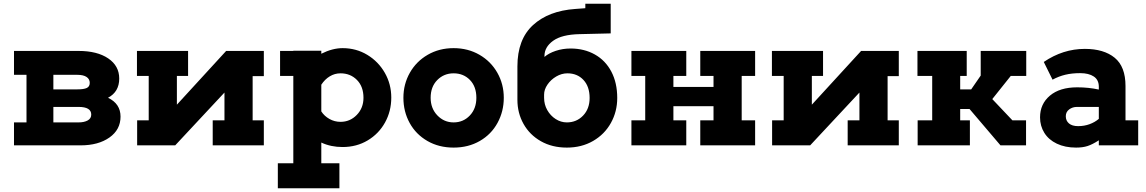

<svg xmlns="http://www.w3.org/2000/svg" viewBox="-20 -779 6140 1029"><path d="M626 -154Q626 -84 566.5 -42Q507 0 412 0H55V-123H122V-378H55V-506H401Q501 -506 560 -466Q619 -426 619 -358Q619 -287 559 -255Q626 -223 626 -154ZM266 -378V-300H394Q429 -300 445 -307.5Q461 -315 461 -335Q461 -355 444 -366.5Q427 -378 394 -378ZM469 -165Q469 -206 401 -206H266V-123H401Q431 -123 450 -133.5Q469 -144 469 -165Z M1394 -371H1334V-134H1394V0H1120V-134H1183V-283L919 0H715V-134H777V-372H714V-506H988V-372H928V-218L1192 -506H1394Z M2077 -256Q2077 -183 2043.5 -122.5Q2010 -62 1950.5 -26.5Q1891 9 1816 9Q1753 9 1702 -15V96H1799V230H1469V96H1552V-372H1481V-506H1552V-507H1702V-491Q1762 -521 1816 -521Q1889 -521 1948.5 -485Q2008 -449 2042.5 -388.5Q2077 -328 2077 -256ZM1928 -255Q1928 -315 1893 -350.5Q1858 -386 1805 -386Q1774 -386 1747.5 -370Q1721 -354 1702 -325V-182Q1718 -157 1745.5 -141.5Q1773 -126 1805 -126Q1856 -126 1892 -163Q1928 -200 1928 -255Z M2142 -255Q2142 -328 2176.5 -389Q2211 -450 2272.5 -485.5Q2334 -521 2411 -521Q2488 -521 2549.5 -485.5Q2611 -450 2645.5 -389Q2680 -328 2680 -255Q2680 -182 2646.5 -120.5Q2613 -59 2551.5 -23.5Q2490 12 2411 12Q2332 12 2270.5 -23.5Q2209 -59 2175.5 -120Q2142 -181 2142 -255ZM2533 -255Q2533 -315 2498.5 -350.5Q2464 -386 2411 -386Q2359 -386 2323.5 -350Q2288 -314 2288 -255Q2288 -198 2324 -160.5Q2360 -123 2411 -123Q2463 -123 2498 -160Q2533 -197 2533 -255Z M3288 -254Q3288 -181 3254 -120Q3220 -59 3158.5 -23.5Q3097 12 3018 12Q2939 12 2879 -22Q2819 -56 2786 -114.5Q2753 -173 2753 -244V-423Q2753 -568 2836.5 -644.5Q2920 -721 3063 -731L3117 -735V-759H3253V-600L3086 -596Q2991 -594 2944.5 -560.5Q2898 -527 2898 -479V-474Q2921 -494 2958.5 -506.5Q2996 -519 3038 -519Q3111 -519 3168 -487Q3225 -455 3256.5 -395Q3288 -335 3288 -254ZM3140 -254Q3140 -315 3107 -350.5Q3074 -386 3021 -386Q2990 -386 2961 -369Q2932 -352 2914 -325.5Q2896 -299 2896 -272V-255Q2896 -219 2913 -189Q2930 -159 2958 -141Q2986 -123 3018 -123Q3070 -123 3105 -159.5Q3140 -196 3140 -254Z M4027 -372H3955V-134H4027V0H3733V-134H3804V-210H3589V-134H3658V0H3364V-134H3438V-372H3364V-506H3658V-372H3589V-313H3804V-372H3733V-506H4027Z M4797 -371H4737V-134H4797V0H4523V-134H4586V-283L4322 0H4118V-134H4180V-372H4117V-506H4391V-372H4331V-218L4595 -506H4797Z M5480 -372H5397L5298 -248L5406 -134H5479V0H5342L5176 -195H5126V-134H5178V0H4898V-134H4976V-372H4897V-506H5161V-372H5126V-300H5185L5236 -374V-506H5480Z M6080 -134V0H5869V-27Q5835 -5 5809 3.5Q5783 12 5747 12Q5688 12 5644 -9Q5600 -30 5577 -67Q5554 -104 5554 -150Q5554 -222 5607 -266.5Q5660 -311 5753 -311Q5814 -311 5869 -299V-314Q5869 -351 5842 -369Q5815 -387 5769 -387Q5725 -387 5689.5 -378.5Q5654 -370 5621 -352L5574 -447Q5677 -517 5794 -517Q5896 -517 5954 -469.5Q6012 -422 6012 -318V-134ZM5758 -103Q5791 -103 5819.5 -113.5Q5848 -124 5869 -142V-206H5752Q5728 -206 5710 -192.5Q5692 -179 5692 -156Q5692 -132 5709 -117.5Q5726 -103 5758 -103Z"/></svg>

Font: Arvo
Style: Bold
Weight: 700
Designer: Anton Koovit (Cyrillic Expansion: Cyreal)
Foundry: Anton Koovit, Yassin Baggar
Version: Version 3.000